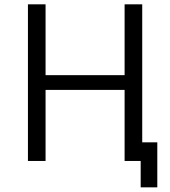

<svg xmlns="http://www.w3.org/2000/svg" viewBox="-20 -726 768 866"><path d="M689.5 119H614.5V0H542V-320.5H185.5V0H106V-706.5H185.5V-387H542V-706.5H621.5V-84H689.5Z"/></svg>

Font: Acari Sans
Style: Regular
Weight: 400
Designer: Alfredo Marco Pradil and Stefan Peev (font) & Cristiano Sobral (main changes)
Foundry: Alfredo Marco Pradil and Stefan Peev (font) & Cristiano Sobral (main changes)
Version: Version 1.063; ttfautohint (v1.8.3)